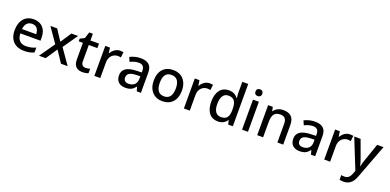

<svg xmlns="http://www.w3.org/2000/svg" viewBox="2 -1881 6576 3241"><g transform="rotate(20 3289.5 -260.0)"><path d="M295 -549C150 -549 52 -446 52 -265C52 -84 160 10 317 10C393 10 443 -1 497 -26V-114C440 -89 390 -76 321 -76C221 -76 164 -136 161 -247H523V-305C523 -455 436 -549 295 -549ZM295 -467C378 -467 416 -409 417 -325H163C171 -416 219 -467 295 -467Z M778 -275 586 0H706L844 -206L981 0H1101L909 -275L1092 -539H972L844 -345L716 -539H595Z M1392 -76C1346 -76 1314 -104 1314 -162V-458H1468V-539H1314V-660H1249L1212 -546L1133 -506V-458H1208V-160C1208 -27 1281 10 1369 10C1408 10 1450 2 1473 -9V-89C1451 -81 1420 -76 1392 -76Z M1847 -549C1773 -549 1717 -501 1683 -443H1679L1665 -539H1581V0H1687V-284C1687 -390 1760 -452 1841 -452C1858 -452 1880 -449 1895 -445L1906 -544C1890 -547 1866 -549 1847 -549Z M2215 -549C2143 -549 2075 -528 2024 -502L2058 -425C2104 -447 2155 -466 2210 -466C2275 -466 2313 -437 2313 -358V-328L2221 -325C2050 -320 1968 -263 1968 -153C1968 -41 2040 10 2137 10C2227 10 2270 -16 2317 -75H2321L2342 0H2417V-365C2417 -491 2350 -549 2215 -549ZM2240 -257 2312 -259V-212C2312 -118 2250 -72 2167 -72C2114 -72 2077 -96 2077 -152C2077 -215 2117 -252 2240 -257Z M3055 -270C3055 -449 2950 -549 2803 -549C2646 -549 2549 -449 2549 -270C2549 -91 2655 10 2800 10C2956 10 3055 -91 3055 -270ZM2658 -270C2658 -392 2701 -461 2801 -461C2902 -461 2946 -392 2946 -270C2946 -149 2902 -77 2802 -77C2702 -77 2658 -149 2658 -270Z M3455 -549C3381 -549 3325 -501 3291 -443H3287L3273 -539H3189V0H3295V-284C3295 -390 3368 -452 3449 -452C3466 -452 3488 -449 3503 -445L3514 -544C3498 -547 3474 -549 3455 -549Z M3799 10C3881 10 3931 -26 3962 -72H3967L3985 0H4068V-760H3962V-558C3962 -531 3967 -488 3970 -470H3964C3932 -514 3882 -549 3801 -549C3670 -549 3583 -453 3583 -268C3583 -84 3669 10 3799 10ZM3824 -77C3736 -77 3692 -145 3692 -266C3692 -388 3736 -462 3823 -462C3933 -462 3966 -393 3966 -267V-251C3965 -134 3928 -77 3824 -77Z M4288 -744C4254 -744 4227 -727 4227 -683C4227 -640 4254 -622 4288 -622C4320 -622 4348 -640 4348 -683C4348 -727 4320 -744 4288 -744ZM4340 -539H4234V0H4340Z M4779 -549C4711 -549 4646 -523 4611 -467H4605L4590 -539H4506V0H4612V-272C4612 -394 4647 -462 4757 -462C4833 -462 4868 -420 4868 -336V0H4973V-351C4973 -490 4904 -549 4779 -549Z M5345 -549C5273 -549 5205 -528 5154 -502L5188 -425C5234 -447 5285 -466 5340 -466C5405 -466 5443 -437 5443 -358V-328L5351 -325C5180 -320 5098 -263 5098 -153C5098 -41 5170 10 5267 10C5357 10 5400 -16 5447 -75H5451L5472 0H5547V-365C5547 -491 5480 -549 5345 -549ZM5370 -257 5442 -259V-212C5442 -118 5380 -72 5297 -72C5244 -72 5207 -96 5207 -152C5207 -215 5247 -252 5370 -257Z M5976 -549C5902 -549 5846 -501 5812 -443H5808L5794 -539H5710V0H5816V-284C5816 -390 5889 -452 5970 -452C5987 -452 6009 -449 6024 -445L6035 -544C6019 -547 5995 -549 5976 -549Z M6053 -539 6269 0 6247 58C6226 115 6190 154 6129 154C6106 154 6084 151 6070 148V232C6087 236 6111 240 6144 240C6248 240 6309 177 6348 73L6579 -539H6465L6359 -234C6342 -186 6327 -136 6320 -102H6316C6310 -144 6296 -186 6279 -233L6167 -539Z"/></g></svg>

Font: Noto Sans Bassa Vah Medium
Style: Regular
Weight: 500
Designer: Monotype Design Team
Foundry: Monotype Imaging Inc.
Version: Version 2.002